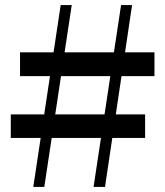

<svg xmlns="http://www.w3.org/2000/svg" viewBox="-20 -742 655 762"><path d="M112.1 0 220.8 -721.9H264.7L155.8 0ZM22.8 -288.1H555.9V-194.7H22.8ZM593.1 -439.8H59.5V-534.2H593.1ZM351.3 0 460.5 -721.9H504.2L396.7 0Z"/></svg>

Font: Noto Serif TC
Style: Regular
Weight: 200
Designer: Ryoko NISHIZUKA 西塚涼子 (kana & ideographs); Frank Grießhammer (Latin, Greek & Cyrillic); Wenlong ZHANG 张文龙 (bopomofo); San
Foundry: Adobe
Version: Version 2.001;hotconv 1.1.0;makeotfexe 2.6.0